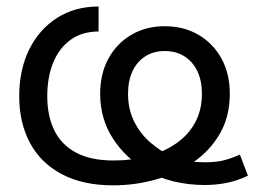

<svg xmlns="http://www.w3.org/2000/svg" viewBox="-20 -553 799 585"><path d="M325.2 11.7Q231.9 11.7 168 -22.5Q104 -56.6 71.3 -117.7Q38.6 -178.7 38.6 -259.8Q38.6 -340.3 68.8 -401.9Q99.1 -463.4 153.6 -498.3Q208 -533.2 280.3 -533.2V-457Q230.5 -457 195.3 -431.9Q160.2 -406.7 142.1 -362.3Q124 -317.9 124 -259.8Q124 -200.2 145.3 -156.2Q166.5 -112.3 211.4 -88.1Q256.3 -64 325.7 -64Q383.3 -64 432.1 -77.4Q481 -90.8 517.8 -116.7Q554.7 -142.6 575 -180.4Q595.2 -218.3 595.2 -267.6Q595.2 -307.1 581.3 -336.2Q567.4 -365.2 542 -381.3Q516.6 -397.5 481.9 -397.5Q447.8 -397.5 422.6 -381.3Q397.5 -365.2 383.8 -336.2Q370.1 -307.1 370.1 -267.6Q370.1 -220.2 388.7 -182.9Q407.2 -145.5 439.2 -117.9Q471.2 -90.3 512.2 -71.8Q529.8 -64 556.2 -61.3Q582.5 -58.6 604 -58.6Q639.2 -58.6 662.6 -64.7Q686 -70.8 710.9 -82L735.4 -17.6Q703.6 -2.4 670.9 4.2Q638.2 10.7 603.5 10.7Q555.2 10.7 509.3 -0.2Q463.4 -11.2 424.3 -35.6Q362.8 -71.3 324 -131.1Q285.2 -190.9 285.2 -267.6Q285.2 -328.1 310.3 -374.3Q335.4 -420.4 379.9 -446.8Q424.3 -473.1 481.9 -473.1Q540 -473.1 585 -446.8Q629.9 -420.4 655 -374.3Q680.2 -328.1 680.2 -267.6Q680.2 -198.2 650.1 -146Q620.1 -93.8 568.8 -58.6Q517.6 -23.4 454.3 -5.9Q391.1 11.7 325.2 11.7Z"/></svg>

Font: Inter 28pt
Style: Regular
Weight: 400
Designer: Rasmus Andersson
Foundry: rsms
Version: Version 4.001;git-66647c0bb